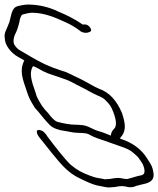

<svg xmlns="http://www.w3.org/2000/svg" viewBox="-164 -650 696 845"><path d="M8 -47C37 -12 94 65 128 95C162 126 190 137 228 154C247 162 260 166 278 169L298 173C304 174 310 175 315 175C320 175 324 174 329 174C346 174 354 169 374 169C381 170 386 170 390 171C409 177 423 174 436 168C462 160 491 159 505 142C515 130 513 114 508 94C504 77 494 64 484 48C460 9 426 -15 389 -31L364 -40C366 -45 369 -49 373 -53C390 -78 389 -104 373 -152C350 -207 318 -243 273 -259C249 -269 235 -279 212 -291L183 -306C157 -317 137 -331 110 -338C85 -346 58 -356 32 -368C-4 -385 -44 -410 -77 -429C-81 -430 -95 -443 -97 -448C-109 -460 -104 -484 -99 -496C-89 -514 -83 -535 -78 -556C-78 -563 -72 -583 -65 -586C-59 -588 -34 -594 -25 -594C33 -594 81 -572 127 -551C141 -545 173 -527 183 -518C194 -508 207 -504 220 -506C231 -509 244 -512 233 -528C224 -541 214 -544 200 -542C167 -565 131 -583 93 -599C52 -619 6 -630 -42 -630C-55 -630 -87 -624 -94 -620C-113 -609 -116 -577 -122 -555L-129 -537C-135 -520 -147 -505 -143 -482C-143 -450 -113 -415 -85 -400C-77 -396 -66 -389 -57 -384C-80 -338 -64 -302 -46 -248C-43 -239 -40 -230 -36 -221C-28 -202 -19 -191 -11 -176L5 -158C19 -140 40 -115 55 -100C69 -85 99 -76 120 -74L142 -70C155 -67 174 -65 187 -65C191 -65 197 -65 204 -64C214 -64 225 -61 232 -56C253 -44 275 -38 298 -30L366 -6C388 2 405 7 423 23L440 38C450 49 456 60 464 72C474 95 477 116 460 121C436 125 418 133 395 138C383 138 372 134 358 133C349 133 341 134 335 135L323 137C319 138 315 138 311 138C307 138 303 139 299 139C296 139 292 138 288 137L271 134C257 132 244 128 229 122C196 109 177 100 147 75C123 53 76 -8 54 -37C47 -46 42 -53 39 -58C32 -66 27 -73 17 -76C-9 -85 -5 -64 8 -47ZM0 -221C-4 -228 -5 -236 -8 -244C-25 -291 -36 -328 -21 -355C-20 -356 -20 -358 -18 -359C-2 -353 10 -345 27 -336C55 -322 84 -316 114 -304L131 -298L151 -289C176 -275 205 -262 229 -248L248 -238C264 -229 289 -223 302 -207C318 -191 325 -183 335 -156C347 -124 352 -95 337 -82C330 -74 324 -65 324 -53C323 -54 323 -54 322 -54C307 -60 288 -68 273 -72C244 -79 222 -100 189 -100C181 -101 175 -101 171 -101C143 -101 115 -107 88 -114C72 -120 58 -139 48 -152C28 -172 14 -192 0 -221Z"/></svg>

Font: Stray Cat
Style: OpSuObl
Weight: 400
Version: Version 1.0